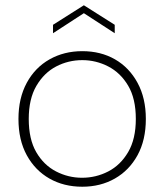

<svg xmlns="http://www.w3.org/2000/svg" viewBox="-20 -701 624 728"><path d="M415 -575 298 -651 181 -575V-607L298 -681L415 -607ZM292 7Q222 7 167.5 -24Q113 -55 81.5 -112.5Q50 -170 50 -250Q50 -329 81.5 -387Q113 -445 168 -476Q223 -507 292 -507Q362 -507 416 -476Q470 -445 501.5 -387Q533 -329 533 -250Q533 -170 501.5 -112.5Q470 -55 415.5 -24Q361 7 292 7ZM291 -27Q344 -27 390.5 -51Q437 -75 466 -124.5Q495 -174 495 -250Q495 -327 466 -376Q437 -425 390.5 -449Q344 -473 292 -473Q239 -473 193 -449Q147 -425 118 -375.5Q89 -326 89 -250Q89 -173 117.5 -124Q146 -75 192.5 -51Q239 -27 291 -27Z"/></svg>

Font: Albert Sans ExtraLight
Style: Regular
Weight: 250
Designer: Andreas Rasmussen
Foundry: a.Foundry
Version: Version 1.025